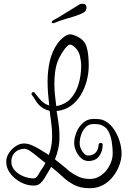

<svg xmlns="http://www.w3.org/2000/svg" viewBox="-20 -939 683 1017"><path d="M455 58Q406 58 372 40Q338 22 310.5 -4Q283 -30 251 -55Q243 -40 233.5 -25Q224 -10 215 6Q205 22 192.5 33Q180 44 158 44Q124 44 91 27Q58 10 35.5 -19Q13 -48 13 -83Q13 -106 27 -128Q41 -150 63 -164.5Q85 -179 107 -179Q128 -179 151.5 -168.5Q175 -158 198 -143.5Q221 -129 239 -118Q256 -166 256 -211Q256 -240 254.5 -259Q253 -278 250 -299Q247 -320 243 -352Q207 -360 184 -386Q174 -397 166 -410.5Q158 -424 149 -436Q147 -438 147 -442Q147 -451 158 -451Q162 -451 165 -447H164Q180 -426 197.5 -407Q215 -388 241 -380Q237 -412 234.5 -444.5Q232 -477 232 -508Q232 -564 244 -616.5Q256 -669 287 -712Q297 -726 316 -741.5Q335 -757 351 -757Q363 -757 381.5 -749Q400 -741 412 -731Q431 -716 438.5 -691.5Q446 -667 448 -640Q450 -613 450 -590Q450 -552 439.5 -511.5Q429 -471 408 -436Q387 -401 355 -378Q323 -355 280 -351Q285 -320 288 -300.5Q291 -281 293 -261.5Q295 -242 295 -211Q295 -180 288.5 -151Q282 -122 271 -95Q291 -80 310.5 -63.5Q330 -47 349 -31Q372 -14 397.5 -2.5Q423 9 457 9Q490 9 517.5 -11.5Q545 -32 561 -63.5Q577 -95 577 -126Q577 -151 573 -181Q569 -211 558 -236Q547 -261 526 -272Q515 -279 503 -280.5Q491 -282 474 -282Q450 -282 434 -265.5Q418 -249 410 -225.5Q402 -202 402 -180Q402 -158 416.5 -136.5Q431 -115 447 -115Q474 -116 487.5 -131.5Q501 -147 502 -170Q502 -176 505.5 -179Q509 -182 513 -182Q524 -182 524 -171Q523 -136 505 -111.5Q487 -87 449 -86Q426 -86 408.5 -102.5Q391 -119 382 -141Q373 -163 373 -180Q373 -209 385 -238.5Q397 -268 420 -288.5Q443 -309 475 -309Q492 -309 507.5 -307.5Q523 -306 540 -296Q565 -282 584 -253.5Q603 -225 613.5 -191Q624 -157 624 -126Q624 -91 608.5 -54.5Q593 -18 566.5 10Q540 38 505 50Q498 53 484 55.5Q470 58 455 58ZM278 -377Q298 -380 318.5 -390Q339 -400 352 -414Q383 -448 396.5 -494.5Q410 -541 410 -590Q410 -615 403 -643.5Q396 -672 376 -689Q372 -693 364 -698Q356 -703 351 -703Q345 -703 338 -696.5Q331 -690 326 -684Q303 -653 290 -624.5Q277 -596 272 -558Q270 -543 269 -527.5Q268 -512 268 -497Q268 -467 271 -437Q274 -407 278 -377ZM158 6Q171 6 180 -9Q189 -24 195 -34Q202 -43 208.5 -53.5Q215 -64 221 -77H220Q208 -85 186.5 -103Q165 -121 144 -136Q123 -151 109 -151Q78 -150 59 -131.5Q40 -113 40 -83Q40 -56 58.5 -36Q77 -16 104.5 -5Q132 6 158 6ZM262 -816Q254 -816 254 -822Q254 -827 261 -831Q280 -841 306 -857Q332 -873 358 -889Q384 -905 402 -916Q406 -918 409.5 -918.5Q413 -919 416 -919Q424 -919 426 -918Q438 -915 438 -898Q438 -891 435 -884.5Q432 -878 425 -874Q407 -863 378.5 -854Q350 -845 321 -836.5Q292 -828 272 -819Q266 -816 262 -816Z"/></svg>

Font: Ruge Boogie
Style: Regular
Weight: 400
Designer: Robert E. Leuschke
Foundry: Robert E. Leuschke
Version: Version 1.010; ttfautohint (v1.8.3)